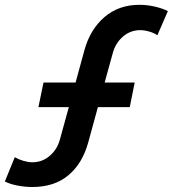

<svg xmlns="http://www.w3.org/2000/svg" viewBox="-71 -749 700 777"><path d="M-51.3 -14.6 -11.2 -112.8Q3.9 -104 23.7 -98.1Q43.5 -92.3 59.1 -92.3Q100.1 -92.3 130.1 -118.2Q160.2 -144 170.9 -182.6L207.5 -315.4H84.5L105 -415H234.9L270.5 -545.4Q293.9 -630.4 351.8 -679.9Q409.7 -729.5 492.7 -729.5Q524.4 -729.5 555.2 -722.4Q585.9 -715.3 608.4 -704.1L565.9 -606.4Q552.2 -615.7 533 -621.3Q513.7 -627 496.6 -627Q456.5 -627 426.5 -600.8Q396.5 -574.7 385.7 -535.2L352.5 -415H474.1L454.1 -315.4H325.2L286.1 -172.9Q262.7 -87.4 205.8 -39.8Q148.9 7.8 60.1 7.8Q30.8 7.8 0 2Q-30.8 -3.9 -51.3 -14.6Z"/></svg>

Font: Reddit Sans Fudge SmBold Italic
Style: Regular
Weight: 600
Italic angle: -11.25°
Designer: Stephen Hutchings
Version: Version 1.013